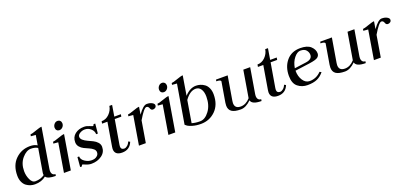

<svg xmlns="http://www.w3.org/2000/svg" viewBox="16 -1492 4974 2365"><g transform="rotate(-20 2503.0 -310.0)"><path d="M394 -430 416 -559Q354 -564 353 -564L357 -587Q376 -587 435 -608.5Q494 -630 517 -630L430 -106Q428 -90 428 -84Q428 -55 441.5 -39Q455 -23 479 -23L475 0Q371 0 346 -38Q288 10 200 10Q172 10 144 1.5Q116 -7 89.5 -26Q63 -45 46.5 -81Q30 -117 30 -166Q30 -300 108.5 -377Q187 -454 300 -454Q357 -454 394 -430ZM338 -61Q336 -71 336 -78Q336 -84 338 -96L389 -398Q355 -420 300 -420Q241 -420 184.5 -354.5Q128 -289 128 -188Q128 -129 152.5 -76.5Q177 -24 216 -24Q289 -24 338 -61Z M773 -581Q773 -554 754.5 -534Q736 -514 710 -514Q690 -514 677 -527.5Q664 -541 664 -562Q664 -589 682 -609.5Q700 -630 726 -630Q746 -630 759.5 -616Q773 -602 773 -581ZM645 -379Q636 -380 622 -381Q608 -382 599 -383Q590 -384 583 -384L587 -407Q606 -407 665 -428.5Q724 -450 747 -450L672 0H582Z M1005 -416Q971 -416 940.5 -397.5Q910 -379 910 -354Q910 -329 933 -309Q956 -289 989 -274Q1022 -259 1055 -243Q1088 -227 1111 -201Q1134 -175 1134 -142Q1134 -72 1077 -31Q1020 10 942 10Q906 10 871.5 -5Q837 -20 833 -20Q821 -20 818 0H794L805 -127H827Q827 -87 869.5 -58.5Q912 -30 957 -30Q975 -30 994 -34Q1013 -38 1032.5 -55.5Q1052 -73 1052 -102Q1052 -126 1030.5 -145Q1009 -164 977.5 -177.5Q946 -191 915 -206Q884 -221 862.5 -247Q841 -273 841 -308Q841 -375 888.5 -412.5Q936 -450 1007 -450Q1041 -450 1074.5 -435Q1108 -420 1113 -420Q1126 -420 1129 -440H1152L1140 -313H1118Q1118 -354 1084 -385Q1050 -416 1005 -416Z M1426 -585 1402 -440H1488L1483 -410H1397L1343 -92Q1341 -76 1341 -69Q1341 -28 1385 -28Q1403 -28 1424.5 -45.5Q1446 -63 1458 -94L1480 -82Q1443 10 1344 10Q1246 10 1246 -72Q1246 -85 1249 -100L1301 -410H1231L1236 -440Q1294 -440 1337.5 -483.5Q1381 -527 1390 -585Z M1880 -359Q1866 -359 1858 -368Q1850 -377 1847 -387.5Q1844 -398 1835.5 -407Q1827 -416 1813 -416Q1781 -416 1702 -282L1655 0H1565L1628 -379Q1619 -380 1605 -381Q1591 -382 1582 -383Q1573 -384 1566 -384L1570 -407Q1589 -407 1648 -428.5Q1707 -450 1730 -450L1714 -352Q1783 -450 1829 -450Q1871 -450 1898.5 -434.5Q1926 -419 1926 -399Q1926 -380 1912 -369.5Q1898 -359 1880 -359Z M2142 -581Q2142 -554 2123.5 -534Q2105 -514 2079 -514Q2059 -514 2046 -527.5Q2033 -541 2033 -562Q2033 -589 2051 -609.5Q2069 -630 2095 -630Q2115 -630 2128.5 -616Q2142 -602 2142 -581ZM2014 -379Q2005 -380 1991 -381Q1977 -382 1968 -383Q1959 -384 1952 -384L1956 -407Q1975 -407 2034 -428.5Q2093 -450 2116 -450L2041 0H1951Z M2326 -376Q2396 -454 2476 -454Q2504 -454 2532 -445.5Q2560 -437 2586.5 -418Q2613 -399 2629.5 -363Q2646 -327 2646 -278Q2646 -144 2567.5 -67Q2489 10 2376 10Q2313 10 2264.5 -5Q2216 -20 2199 -35L2181 -50L2267 -559Q2205 -564 2204 -564L2208 -587Q2227 -587 2286 -608.5Q2345 -630 2368 -630ZM2317 -325 2269 -38Q2316 -24 2376 -24Q2442 -24 2497 -98Q2552 -172 2552 -283Q2552 -346 2527.5 -383Q2503 -420 2460 -420Q2384 -420 2317 -325Z M3127 -106Q3125 -90 3125 -84Q3125 -55 3138.5 -39Q3152 -23 3176 -23L3172 0Q3049 0 3035 -59Q2966 10 2898 10Q2817 10 2780 -16Q2743 -42 2743 -96Q2743 -112 2746 -132L2791 -399Q2785 -419 2731 -419L2735 -440H2888L2835 -125Q2832 -110 2832 -96Q2832 -24 2910 -24Q2978 -24 3034 -87L3093 -440H3183Z M3469 -585 3445 -440H3531L3526 -410H3440L3386 -92Q3384 -76 3384 -69Q3384 -28 3428 -28Q3446 -28 3467.5 -45.5Q3489 -63 3501 -94L3523 -82Q3486 10 3387 10Q3289 10 3289 -72Q3289 -85 3292 -100L3344 -410H3274L3279 -440Q3337 -440 3380.5 -483.5Q3424 -527 3433 -585Z M4022 -316Q4022 -285 3996.5 -265.5Q3971 -246 3886 -234L3693 -208Q3693 -133 3727.5 -80.5Q3762 -28 3815 -28Q3903 -28 3966 -94L3988 -82Q3951 -35 3901 -12.5Q3851 10 3774 10Q3701 10 3647.5 -33Q3594 -76 3594 -175Q3594 -294 3660 -372Q3726 -450 3841 -450Q3934 -450 3978 -408.5Q4022 -367 4022 -316ZM3695 -239 3844 -259Q3932 -270 3932 -330Q3932 -364 3908.5 -392Q3885 -420 3832 -420Q3791 -420 3749.5 -369Q3708 -318 3695 -239Z M4493 -106Q4491 -90 4491 -84Q4491 -55 4504.5 -39Q4518 -23 4542 -23L4538 0Q4415 0 4401 -59Q4332 10 4264 10Q4183 10 4146 -16Q4109 -42 4109 -96Q4109 -112 4112 -132L4157 -399Q4151 -419 4097 -419L4101 -440H4254L4201 -125Q4198 -110 4198 -96Q4198 -24 4276 -24Q4344 -24 4400 -87L4459 -440H4549Z M4960 -359Q4946 -359 4938 -368Q4930 -377 4927 -387.5Q4924 -398 4915.5 -407Q4907 -416 4893 -416Q4861 -416 4782 -282L4735 0H4645L4708 -379Q4699 -380 4685 -381Q4671 -382 4662 -383Q4653 -384 4646 -384L4650 -407Q4669 -407 4728 -428.5Q4787 -450 4810 -450L4794 -352Q4863 -450 4909 -450Q4951 -450 4978.5 -434.5Q5006 -419 5006 -399Q5006 -380 4992 -369.5Q4978 -359 4960 -359Z"/></g></svg>

Font: Judson
Style: Italic
Weight: 400
Italic angle: -9.5°
Version: Version 20110429